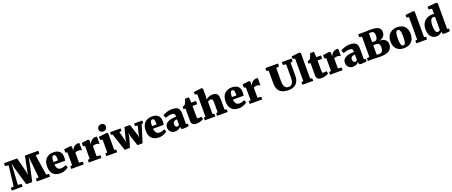

<svg xmlns="http://www.w3.org/2000/svg" viewBox="198 -2925 11835 5030"><g transform="rotate(-20 6115.0 -410.0)"><path d="M-1.5 -74.2 80.6 -85.4 146 -649.4 50.8 -664.1V-743.2H417.5L520.5 -341.8L537.6 -239.7L552.7 -341.8L634.8 -743.2H1007.8V-664.1L900.9 -649.4L986.3 -85.9L1064.9 -74.2V0H695.3V-74.2L776.9 -85.9L733.9 -507.8L714.8 -676.3L687 -526.9L577.6 -25.9H412.1L271 -509.3L234.9 -677.2L225.1 -508.3L197.8 -85.9L300.8 -74.2V0H-1.5Z M1082 -276.9Q1082 -348.1 1101.6 -402.8Q1121.1 -457.5 1157.5 -494.6Q1193.8 -531.7 1245.6 -550.8Q1297.4 -569.8 1361.8 -569.8Q1418 -569.8 1460.2 -555.7Q1502.4 -541.5 1530.8 -515.1Q1559.1 -488.8 1573.5 -450.7Q1587.9 -412.6 1588.9 -364.7Q1588.9 -329.1 1586.2 -303.5Q1583.5 -277.8 1579.6 -257.3H1280.8Q1288.1 -178.2 1320.6 -141.6Q1353 -105 1412.1 -105Q1431.2 -105 1450.9 -108.6Q1470.7 -112.3 1489.3 -118.2Q1507.8 -124 1523.7 -130.6Q1539.6 -137.2 1550.8 -143.1L1583 -74.2Q1572.8 -62.5 1550.8 -47.9Q1528.8 -33.2 1499 -20Q1469.2 -6.8 1433.6 2.2Q1397.9 11.2 1359.9 11.2Q1283.7 11.2 1230.7 -10Q1177.7 -31.2 1144.8 -69.6Q1111.8 -107.9 1096.9 -160.9Q1082 -213.9 1082 -276.9ZM1405.3 -330.1Q1405.3 -333.5 1405.3 -339.1Q1405.3 -344.7 1405.5 -350.6Q1405.8 -356.4 1405.8 -362.1Q1405.8 -367.7 1405.8 -371.1Q1405.8 -399.9 1403.3 -422.6Q1400.9 -445.3 1394.5 -461.2Q1388.2 -477.1 1377.2 -485.4Q1366.2 -493.7 1349.6 -493.7Q1334 -493.7 1321.3 -487.8Q1308.6 -481.9 1299.3 -464.4Q1290 -446.8 1284.7 -414.8Q1279.3 -382.8 1278.8 -330.1Z M1655.8 -74.2 1710 -84V-437L1656.7 -456.1V-545.9L1836.9 -569.8H1839.4L1871.6 -546.9V-519.5L1868.2 -434.1H1872.1Q1876.5 -453.1 1890.9 -476.8Q1905.3 -500.5 1928 -521.2Q1950.7 -542 1980 -556.2Q2009.3 -570.3 2043.9 -570.3Q2059.1 -570.3 2070.6 -567.9Q2082 -565.4 2087.4 -561.5V-358.4Q2080.1 -363.8 2071.5 -369.1Q2063 -374.5 2051.8 -378.9Q2040.5 -383.3 2026.1 -386Q2011.7 -388.7 1992.7 -388.7Q1961.4 -388.7 1937.5 -382.3Q1913.6 -376 1902.8 -368.7V-84.5L2004.9 -73.7V0H1655.8Z M2146 -74.2 2200.2 -84V-437L2147 -456.1V-545.9L2327.1 -569.8H2329.6L2361.8 -546.9V-519.5L2358.4 -434.1H2362.3Q2366.7 -453.1 2381.1 -476.8Q2395.5 -500.5 2418.2 -521.2Q2440.9 -542 2470.2 -556.2Q2499.5 -570.3 2534.2 -570.3Q2549.3 -570.3 2560.8 -567.9Q2572.3 -565.4 2577.6 -561.5V-358.4Q2570.3 -363.8 2561.8 -369.1Q2553.2 -374.5 2542 -378.9Q2530.8 -383.3 2516.4 -386Q2502 -388.7 2482.9 -388.7Q2451.7 -388.7 2427.7 -382.3Q2403.8 -376 2393.1 -368.7V-84.5L2495.1 -73.7V0H2146Z M2634.8 -74.2 2689.5 -84V-437L2625.5 -456.5V-543L2848.1 -569.8H2850.6L2883.8 -546.9V-84L2935.5 -74.2V0H2634.8ZM2775.4 -635.3Q2753.9 -635.3 2735.8 -642.1Q2717.8 -648.9 2704.8 -661.1Q2691.9 -673.3 2684.6 -689.9Q2677.2 -706.5 2677.2 -725.6Q2677.2 -748 2684.8 -767.8Q2692.4 -787.6 2706.3 -802.2Q2720.2 -816.9 2740.5 -825.2Q2760.7 -833.5 2786.6 -833.5H2787.1Q2812.5 -833.5 2831.8 -826.4Q2851.1 -819.3 2864 -806.9Q2877 -794.4 2883.5 -777.8Q2890.1 -761.2 2890.1 -742.2Q2890.1 -719.7 2883.1 -700.2Q2876 -680.7 2861.6 -666.3Q2847.2 -651.9 2825.7 -643.6Q2804.2 -635.3 2775.9 -635.3H2775.4Z M2982.4 -473.6 2938.5 -483.9V-555.2H3232.9V-483.9L3170.9 -472.7L3231 -246.1L3247.6 -162.1L3260.3 -245.6L3340.8 -555.2H3495.1L3594.2 -246.1L3610.4 -163.1L3624.5 -245.6L3678.7 -472.2L3608.9 -483.9V-555.2H3838.4V-483.9L3792 -473.6L3641.6 7.8H3498.5L3403.8 -275.4L3385.3 -387.2L3373 -275.4L3289.6 7.8H3142.1Z M3830.1 -276.9Q3830.1 -348.1 3849.6 -402.8Q3869.1 -457.5 3905.5 -494.6Q3941.9 -531.7 3993.7 -550.8Q4045.4 -569.8 4109.9 -569.8Q4166 -569.8 4208.3 -555.7Q4250.5 -541.5 4278.8 -515.1Q4307.1 -488.8 4321.5 -450.7Q4335.9 -412.6 4336.9 -364.7Q4336.9 -329.1 4334.2 -303.5Q4331.5 -277.8 4327.6 -257.3H4028.8Q4036.1 -178.2 4068.6 -141.6Q4101.1 -105 4160.2 -105Q4179.2 -105 4199 -108.6Q4218.8 -112.3 4237.3 -118.2Q4255.9 -124 4271.7 -130.6Q4287.6 -137.2 4298.8 -143.1L4331.1 -74.2Q4320.8 -62.5 4298.8 -47.9Q4276.9 -33.2 4247.1 -20Q4217.3 -6.8 4181.6 2.2Q4146 11.2 4107.9 11.2Q4031.7 11.2 3978.8 -10Q3925.8 -31.2 3892.8 -69.6Q3859.9 -107.9 3845 -160.9Q3830.1 -213.9 3830.1 -276.9ZM4153.3 -330.1Q4153.3 -333.5 4153.3 -339.1Q4153.3 -344.7 4153.6 -350.6Q4153.8 -356.4 4153.8 -362.1Q4153.8 -367.7 4153.8 -371.1Q4153.8 -399.9 4151.4 -422.6Q4148.9 -445.3 4142.6 -461.2Q4136.2 -477.1 4125.2 -485.4Q4114.3 -493.7 4097.7 -493.7Q4082 -493.7 4069.3 -487.8Q4056.6 -481.9 4047.4 -464.4Q4038.1 -446.8 4032.7 -414.8Q4027.3 -382.8 4026.9 -330.1Z M4382.3 -161.1Q4382.3 -204.1 4401.9 -238.5Q4421.4 -272.9 4461.2 -296.9Q4501 -320.8 4561.5 -333.7Q4622.1 -346.7 4703.6 -346.7V-362.3Q4703.6 -384.3 4700.4 -400.1Q4697.3 -416 4687.7 -426.8Q4678.2 -437.5 4660.4 -442.6Q4642.6 -447.8 4613.3 -447.8Q4583.5 -447.8 4557.9 -443.8Q4532.2 -439.9 4511 -434.1Q4489.7 -428.2 4472.9 -421.6Q4456.1 -415 4443.8 -410.2H4443.4L4404.8 -492.2Q4415 -500 4438.5 -513.2Q4461.9 -526.4 4495.6 -539.1Q4529.3 -551.8 4571.8 -560.8Q4614.3 -569.8 4663.1 -569.8Q4726.6 -569.8 4768.6 -558.1Q4810.5 -546.4 4835.9 -521Q4861.3 -495.6 4871.8 -455.8Q4882.3 -416 4882.3 -360.4V-74.2H4931.2V-2Q4921.9 0 4904.3 2.4Q4886.7 4.9 4865.7 7.1Q4844.7 9.3 4822.8 11Q4800.8 12.7 4783.2 12.7Q4761.2 12.7 4747.3 9.5Q4733.4 6.3 4725.8 -0.5Q4718.3 -7.3 4715.6 -18.8Q4712.9 -30.3 4712.9 -46.9V-65.4Q4703.1 -51.8 4688.2 -38.1Q4673.3 -24.4 4653.3 -13.4Q4633.3 -2.4 4608.2 4.4Q4583 11.2 4552.7 11.2Q4518.1 11.2 4487.1 -0.5Q4456.1 -12.2 4432.9 -34.2Q4409.7 -56.2 4396 -88.1Q4382.3 -120.1 4382.3 -161.1ZM4584 -182.6Q4584 -162.6 4588.1 -146.2Q4592.3 -129.9 4600.3 -117.7Q4608.4 -105.5 4620.1 -98.9Q4631.8 -92.3 4647 -92.3Q4661.1 -92.3 4677.2 -100.1Q4693.4 -107.9 4703.6 -119.6V-273.4Q4669.4 -273.4 4646.5 -265.6Q4623.5 -257.8 4609.6 -244.9Q4595.7 -231.9 4589.8 -215.8Q4584 -199.7 4584 -182.6Z M5008.8 -464.4H4952.6V-528.3Q4952.6 -528.3 4957.3 -530.5Q4961.9 -532.7 4969 -535.9Q4976.1 -539.1 4984.6 -542.7Q4993.2 -546.4 5000.2 -549.3Q5007.3 -552.2 5012 -554.4Q5016.6 -556.6 5016.6 -556.6Q5025.4 -566.4 5034.2 -579.6Q5043 -592.8 5051.3 -612.8Q5061 -633.3 5069.1 -656.7Q5077.1 -680.2 5085.9 -709H5195.8L5203.1 -555.7H5334.5V-464.4H5205.1V-219.7Q5205.1 -181.6 5206.3 -159.7Q5207.5 -137.7 5211.7 -126.7Q5215.8 -115.7 5224.1 -112.8Q5232.4 -109.9 5246.6 -109.9H5247.1Q5270.5 -109.9 5289.6 -113.8Q5308.6 -117.7 5324.2 -121.6H5324.7L5348.6 -51.3Q5334.5 -39.6 5313 -29.1Q5291.5 -18.6 5265.1 -10.3Q5238.8 -2 5208.5 2.9Q5178.2 7.8 5145.5 7.8H5144.5Q5073.2 7.8 5041 -25.4Q5008.8 -58.6 5008.8 -120.6Z M5378.9 -74.2 5427.2 -84V-710.4L5362.3 -725.1V-794.4L5583 -820.3H5585.9L5619.1 -795.9L5619.6 -587.4L5609.4 -496.1Q5622.1 -507.3 5640.4 -519.8Q5658.7 -532.2 5682.4 -543Q5706.1 -553.7 5735.4 -560.5Q5764.6 -567.4 5799.3 -567.4Q5847.2 -567.4 5878.4 -554.2Q5909.7 -541 5928 -514.4Q5946.3 -487.8 5953.6 -447.8Q5960.9 -407.7 5960.9 -354V-84.5L6017.6 -74.2V0H5721.2V-73.7L5767.6 -84V-353Q5767.6 -382.8 5764.9 -403.3Q5762.2 -423.8 5755.4 -436.5Q5748.5 -449.2 5736.6 -455.1Q5724.6 -460.9 5706.1 -460.9Q5679.7 -460.9 5658.4 -450.2Q5637.2 -439.5 5624.5 -426.8V-84.5L5673.8 -74.2V0H5378.9Z M6057.6 -276.9Q6057.6 -348.1 6077.1 -402.8Q6096.7 -457.5 6133.1 -494.6Q6169.4 -531.7 6221.2 -550.8Q6272.9 -569.8 6337.4 -569.8Q6393.6 -569.8 6435.8 -555.7Q6478 -541.5 6506.3 -515.1Q6534.7 -488.8 6549.1 -450.7Q6563.5 -412.6 6564.5 -364.7Q6564.5 -329.1 6561.8 -303.5Q6559.1 -277.8 6555.2 -257.3H6256.3Q6263.7 -178.2 6296.1 -141.6Q6328.6 -105 6387.7 -105Q6406.7 -105 6426.5 -108.6Q6446.3 -112.3 6464.8 -118.2Q6483.4 -124 6499.3 -130.6Q6515.1 -137.2 6526.4 -143.1L6558.6 -74.2Q6548.3 -62.5 6526.4 -47.9Q6504.4 -33.2 6474.6 -20Q6444.8 -6.8 6409.2 2.2Q6373.5 11.2 6335.4 11.2Q6259.3 11.2 6206.3 -10Q6153.3 -31.2 6120.4 -69.6Q6087.4 -107.9 6072.5 -160.9Q6057.6 -213.9 6057.6 -276.9ZM6380.9 -330.1Q6380.9 -333.5 6380.9 -339.1Q6380.9 -344.7 6381.1 -350.6Q6381.3 -356.4 6381.3 -362.1Q6381.3 -367.7 6381.3 -371.1Q6381.3 -399.9 6378.9 -422.6Q6376.5 -445.3 6370.1 -461.2Q6363.8 -477.1 6352.8 -485.4Q6341.8 -493.7 6325.2 -493.7Q6309.6 -493.7 6296.9 -487.8Q6284.2 -481.9 6274.9 -464.4Q6265.6 -446.8 6260.3 -414.8Q6254.9 -382.8 6254.4 -330.1Z M6631.3 -74.2 6685.5 -84V-437L6632.3 -456.1V-545.9L6812.5 -569.8H6814.9L6847.2 -546.9V-519.5L6843.8 -434.1H6847.7Q6852.1 -453.1 6866.5 -476.8Q6880.9 -500.5 6903.6 -521.2Q6926.3 -542 6955.6 -556.2Q6984.9 -570.3 7019.5 -570.3Q7034.7 -570.3 7046.1 -567.9Q7057.6 -565.4 7063 -561.5V-358.4Q7055.7 -363.8 7047.1 -369.1Q7038.6 -374.5 7027.3 -378.9Q7016.1 -383.3 7001.7 -386Q6987.3 -388.7 6968.3 -388.7Q6937 -388.7 6913.1 -382.3Q6889.2 -376 6878.4 -368.7V-84.5L6980.5 -73.7V0H6631.3Z M7396 -649.4 7337.9 -664.1V-743.2H7689V-664.1L7606 -647.5V-280.8Q7606 -233.9 7613.3 -195.1Q7620.6 -156.2 7637.2 -128.2Q7653.8 -100.1 7680.7 -84.5Q7707.5 -68.8 7747.1 -68.8Q7785.2 -68.8 7811.3 -85.2Q7837.4 -101.6 7853.3 -130.1Q7869.1 -158.7 7876 -197.5Q7882.8 -236.3 7882.8 -280.8V-649.4L7795.4 -664.1V-743.2H8068.8V-664.1L8006.8 -649.4V-292Q8006.8 -210.4 7985.1 -153.6Q7963.4 -96.7 7924.6 -60.8Q7885.7 -24.9 7832.5 -8.5Q7779.3 7.8 7715.8 7.8Q7637.7 7.8 7578.1 -9.5Q7518.6 -26.9 7478 -63.7Q7437.5 -100.6 7416.7 -158.4Q7396 -216.3 7396 -297.4Z M8100.6 -74.2 8154.8 -84.5V-710.4L8089.8 -725.1V-794.4L8310.5 -820.3H8313.5L8346.7 -795.9V-84.5L8400.9 -74.2V0H8100.6Z M8494.6 -464.4H8438.5V-528.3Q8438.5 -528.3 8443.1 -530.5Q8447.8 -532.7 8454.8 -535.9Q8461.9 -539.1 8470.5 -542.7Q8479 -546.4 8486.1 -549.3Q8493.2 -552.2 8497.8 -554.4Q8502.4 -556.6 8502.4 -556.6Q8511.2 -566.4 8520 -579.6Q8528.8 -592.8 8537.1 -612.8Q8546.9 -633.3 8554.9 -656.7Q8563 -680.2 8571.8 -709H8681.6L8689 -555.7H8820.3V-464.4H8690.9V-219.7Q8690.9 -181.6 8692.1 -159.7Q8693.4 -137.7 8697.5 -126.7Q8701.7 -115.7 8710 -112.8Q8718.3 -109.9 8732.4 -109.9H8732.9Q8756.3 -109.9 8775.4 -113.8Q8794.4 -117.7 8810.1 -121.6H8810.5L8834.5 -51.3Q8820.3 -39.6 8798.8 -29.1Q8777.3 -18.6 8751 -10.3Q8724.6 -2 8694.3 2.9Q8664.1 7.8 8631.3 7.8H8630.4Q8559.1 7.8 8526.9 -25.4Q8494.6 -58.6 8494.6 -120.6Z M8872.6 -74.2 8926.8 -84V-437L8873.5 -456.1V-545.9L9053.7 -569.8H9056.2L9088.4 -546.9V-519.5L9085 -434.1H9088.9Q9093.3 -453.1 9107.7 -476.8Q9122.1 -500.5 9144.8 -521.2Q9167.5 -542 9196.8 -556.2Q9226.1 -570.3 9260.7 -570.3Q9275.9 -570.3 9287.4 -567.9Q9298.8 -565.4 9304.2 -561.5V-358.4Q9296.9 -363.8 9288.3 -369.1Q9279.8 -374.5 9268.6 -378.9Q9257.3 -383.3 9242.9 -386Q9228.5 -388.7 9209.5 -388.7Q9178.2 -388.7 9154.3 -382.3Q9130.4 -376 9119.6 -368.7V-84.5L9221.7 -73.7V0H8872.6Z M9341.3 -161.1Q9341.3 -204.1 9360.8 -238.5Q9380.4 -272.9 9420.2 -296.9Q9460 -320.8 9520.5 -333.7Q9581.1 -346.7 9662.6 -346.7V-362.3Q9662.6 -384.3 9659.4 -400.1Q9656.2 -416 9646.7 -426.8Q9637.2 -437.5 9619.4 -442.6Q9601.6 -447.8 9572.3 -447.8Q9542.5 -447.8 9516.8 -443.8Q9491.2 -439.9 9470 -434.1Q9448.7 -428.2 9431.9 -421.6Q9415 -415 9402.8 -410.2H9402.3L9363.8 -492.2Q9374 -500 9397.5 -513.2Q9420.9 -526.4 9454.6 -539.1Q9488.3 -551.8 9530.8 -560.8Q9573.2 -569.8 9622.1 -569.8Q9685.5 -569.8 9727.5 -558.1Q9769.5 -546.4 9794.9 -521Q9820.3 -495.6 9830.8 -455.8Q9841.3 -416 9841.3 -360.4V-74.2H9890.1V-2Q9880.9 0 9863.3 2.4Q9845.7 4.9 9824.7 7.1Q9803.7 9.3 9781.7 11Q9759.8 12.7 9742.2 12.7Q9720.2 12.7 9706.3 9.5Q9692.4 6.3 9684.8 -0.5Q9677.2 -7.3 9674.6 -18.8Q9671.9 -30.3 9671.9 -46.9V-65.4Q9662.1 -51.8 9647.2 -38.1Q9632.3 -24.4 9612.3 -13.4Q9592.3 -2.4 9567.1 4.4Q9542 11.2 9511.7 11.2Q9477.1 11.2 9446 -0.5Q9415 -12.2 9391.8 -34.2Q9368.7 -56.2 9355 -88.1Q9341.3 -120.1 9341.3 -161.1ZM9543 -182.6Q9543 -162.6 9547.1 -146.2Q9551.3 -129.9 9559.3 -117.7Q9567.4 -105.5 9579.1 -98.9Q9590.8 -92.3 9606 -92.3Q9620.1 -92.3 9636.2 -100.1Q9652.3 -107.9 9662.6 -119.6V-273.4Q9628.4 -273.4 9605.5 -265.6Q9582.5 -257.8 9568.6 -244.9Q9554.7 -231.9 9548.8 -215.8Q9543 -199.7 9543 -182.6Z M9924.8 -74.2 9997.6 -85.9V-649.4L9925.3 -664.1V-743.2H10095.2Q10119.1 -743.2 10140.6 -743.9Q10162.1 -744.6 10182.1 -745.8Q10202.1 -747.1 10221.2 -747.8Q10240.2 -748.5 10259.3 -748.5Q10349.6 -748.5 10407 -736.6Q10464.4 -724.6 10496.8 -702.6Q10529.3 -680.7 10541.3 -649.2Q10553.2 -617.7 10553.2 -578.6Q10553.2 -538.1 10539.6 -506.1Q10525.9 -474.1 10502.4 -451.2Q10479 -428.2 10448 -414.6Q10417 -400.9 10382.8 -397Q10432.6 -396.5 10473.4 -385.7Q10514.2 -375 10543.2 -353.8Q10572.3 -332.5 10588.1 -300.5Q10604 -268.6 10604 -226.1Q10604 -176.3 10588.6 -133.8Q10573.2 -91.3 10535.2 -60.3Q10497.1 -29.3 10432.9 -11.7Q10368.7 5.9 10271.5 5.9Q10240.7 5.9 10218.5 4.9Q10196.3 3.9 10177.2 2.9Q10158.2 2 10140.1 1Q10122.1 0 10099.1 0H9924.8ZM10197.8 -425.3Q10208.5 -423.8 10227.3 -423.3Q10246.1 -422.9 10263.2 -422.9Q10288.6 -422.9 10305.7 -432.9Q10322.8 -442.9 10333.3 -461.2Q10343.8 -479.5 10348.4 -505.1Q10353 -530.8 10353 -562.5Q10353 -622.1 10329.1 -649.2Q10305.2 -676.3 10254.9 -676.3Q10253.4 -676.3 10245.8 -676Q10238.3 -675.8 10228.8 -675Q10219.2 -674.3 10210.2 -673.6Q10201.2 -672.9 10197.8 -671.9ZM10197.3 -78.6Q10201.7 -76.2 10209.2 -74.7Q10216.8 -73.2 10226.1 -72Q10235.4 -70.8 10245.4 -70.3Q10255.4 -69.8 10264.6 -69.8Q10296.4 -69.8 10318.4 -80.1Q10340.3 -90.3 10354.2 -109.6Q10368.2 -128.9 10374.3 -156.2Q10380.4 -183.6 10380.4 -217.8Q10380.4 -252 10373.3 -275.4Q10366.2 -298.8 10352.3 -313.2Q10338.4 -327.6 10317.6 -333.7Q10296.9 -339.8 10269 -339.8Q10249 -339.8 10228.5 -339.1Q10208 -338.4 10197.3 -337.4Z M10654.3 -272.9Q10654.3 -350.1 10677.5 -406.2Q10700.7 -462.4 10740.7 -498.8Q10780.8 -535.2 10833.5 -552.7Q10886.2 -570.3 10945.8 -570.3Q11006.3 -570.3 11057.1 -552.7Q11107.9 -535.2 11144.5 -499.5Q11181.2 -463.9 11201.7 -410.6Q11222.2 -357.4 11222.2 -286.1Q11222.2 -205.6 11199 -149.2Q11175.8 -92.8 11136 -57.1Q11096.2 -21.5 11043.2 -5.1Q10990.2 11.2 10930.7 11.2Q10870.6 11.2 10819.8 -6.6Q10769 -24.4 10732.4 -59.8Q10695.8 -95.2 10675 -148.4Q10654.3 -201.7 10654.3 -272.9ZM10941.9 -65.4Q10960.4 -65.4 10973.9 -77.1Q10987.3 -88.9 10996.1 -113.8Q11004.9 -138.7 11009.3 -178Q11013.7 -217.3 11013.7 -272.5Q11013.7 -331.5 11009.8 -373.5Q11005.9 -415.5 10996.6 -442.1Q10987.3 -468.8 10972.7 -481.2Q10958 -493.7 10937 -493.7Q10918.5 -493.7 10904.5 -481.9Q10890.6 -470.2 10881.1 -445.3Q10871.6 -420.4 10866.7 -381.1Q10861.8 -341.8 10861.8 -286.6Q10861.8 -227.5 10866.5 -185.5Q10871.1 -143.6 10880.9 -116.9Q10890.6 -90.3 10905.8 -77.9Q10920.9 -65.4 10941.9 -65.4Z M11275.4 -74.2 11329.6 -84.5V-710.4L11264.6 -725.1V-794.4L11485.4 -820.3H11488.3L11521.5 -795.9V-84.5L11575.7 -74.2V0H11275.4Z M11841.3 11.2Q11795.4 11.2 11755.9 -4.4Q11716.3 -20 11687.5 -53.5Q11658.7 -86.9 11642.1 -139.2Q11625.5 -191.4 11625.5 -265.1Q11625.5 -304.7 11633.8 -342.8Q11642.1 -380.9 11658.7 -414.6Q11675.3 -448.2 11700.4 -477.1Q11725.6 -505.9 11759.8 -526.4Q11793.9 -546.9 11836.7 -558.6Q11879.4 -570.3 11931.6 -570.3Q11942.4 -570.3 11953.4 -568.8Q11964.4 -567.4 11974.1 -565.4V-710L11880.9 -725.6V-799.3L12123 -820.3H12127.9L12163.1 -793V-75.2H12211.4V-2Q12199.2 0.5 12182.1 2.9Q12165 5.4 12146 7.6Q12127 9.8 12107.7 11.2Q12088.4 12.7 12072.3 12.7Q12053.2 12.7 12039.3 10.3Q12025.4 7.8 12016.4 1.2Q12007.3 -5.4 12002.7 -16.8Q11998 -28.3 11998 -46.9V-69.3Q11986.3 -50.3 11968.5 -35.4Q11950.7 -20.5 11929.7 -10Q11908.7 0.5 11886 5.9Q11863.3 11.2 11841.3 11.2ZM11910.6 -88.9Q11935.1 -88.9 11950.2 -97.7Q11965.3 -106.4 11974.1 -118.2V-478Q11968.3 -484.9 11955.6 -489.3Q11942.9 -493.7 11926.8 -493.7Q11907.2 -493.7 11889.6 -483.6Q11872.1 -473.6 11858.6 -449.5Q11845.2 -425.3 11837.2 -384.8Q11829.1 -344.2 11828.6 -282.7Q11828.1 -231.4 11834 -194.6Q11839.8 -157.7 11850.6 -134.3Q11861.3 -110.8 11876.5 -99.9Q11891.6 -88.9 11910.6 -88.9Z"/></g></svg>

Font: Merriweather UltraBold
Style: Regular
Weight: 900
Designer: Eben Sorkin ( sorkintype@gmail.com )
Foundry: Eben Sorkin
Version: Version 1.570; ttfautohint (v1.3) -l 8 -r 32 -G 0 -x 0 -H 60